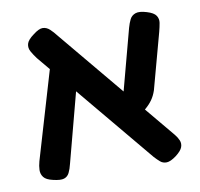

<svg xmlns="http://www.w3.org/2000/svg" viewBox="-70 -658 782 749"><g transform="rotate(-10 320.5 -284.0)"><path d="M570 -1Q547 16 532 16.5Q517 17 506.5 8Q496 -1 485 -13L103 -472Q91 -488 83 -502.5Q75 -517 79 -532.5Q83 -548 108 -566Q131 -584 146 -583.5Q161 -583 173.5 -571.5Q186 -560 199 -543L581 -84Q591 -72 596.5 -59Q602 -46 597 -32Q592 -18 570 -1ZM83 7Q56 1 46.5 -11.5Q37 -24 37.5 -40Q38 -56 43 -74L153 -446L253 -400L159 -44Q154 -23 147 -9Q140 5 126 9.5Q112 14 83 7ZM444 -169 397 -222 478 -526Q483 -544 490 -558Q497 -572 512.5 -577.5Q528 -583 557 -574Q584 -566 592.5 -553Q601 -540 598.5 -524.5Q596 -509 591 -490L531 -269Q524 -248 513 -232.5Q502 -217 485.5 -203Q469 -189 444 -169Z"/></g></svg>

Font: Fredoka Medium
Style: Regular
Weight: 500
Designer: Ben Nathan
Foundry: Milena B. Brandão, Ben Nathan
Version: Version 2.001